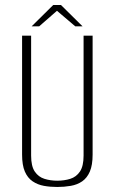

<svg xmlns="http://www.w3.org/2000/svg" viewBox="-20 -733 457 765"><path d="M208 12Q180 12 155 7.5Q130 3 110 -10.5Q90 -24 79 -49.5Q68 -75 68 -117V-591H104V-113Q104 -71 118.5 -49.5Q133 -28 157 -20.5Q181 -13 208 -13Q236 -13 260 -20.5Q284 -28 298.5 -49.5Q313 -71 313 -113V-591H349V-117Q349 -75 338 -49.5Q327 -24 307.5 -10.5Q288 3 262 7.5Q236 12 208 12ZM106 -628 192 -713H223L309 -628H280L207 -690L136 -628Z"/></svg>

Font: Alumni Sans Thin ExtraLight
Style: Regular
Weight: 250
Version: Version 1.018